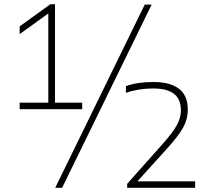

<svg xmlns="http://www.w3.org/2000/svg" viewBox="-20 -830 989 918"><path d="M211 -318V-780L221 -773L74 -667V-704L221 -810H243V-318ZM74 -308V-339H373V-308ZM244 68 672 -808H705L277 68ZM588 68V49L757 -141Q805 -194.5 825 -230.8Q845 -267 845 -302Q845 -356 811.8 -381.5Q778.5 -407 713 -407Q677 -407 644.5 -401.8Q612 -396.5 582 -386V-418Q608.5 -428 642.2 -433Q676 -438 714 -438Q793 -438 835.5 -405.8Q878 -373.5 878 -305Q878 -261 856.2 -221.2Q834.5 -181.5 781 -122L627 48L624 37H913V68Z"/></svg>

Font: Encode Sans SC Expanded Thin
Style: Regular
Weight: 250
Width: 7
Designer: Multiple Designers
Foundry: Impallari Type
Version: Version 3.002